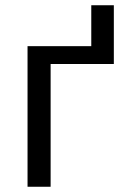

<svg xmlns="http://www.w3.org/2000/svg" viewBox="-20 -712 476 732"><path d="M414 -692V-468H173V0H85V-536H328V-692Z"/></svg>

Font: Apis
Style: Regular
Weight: 400
Designer: Monotype Design Team
Foundry: Monotype Imaging Inc.
Version: Version 2.000; build 0001